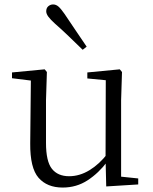

<svg xmlns="http://www.w3.org/2000/svg" viewBox="-20 -830 688 864"><path d="M262 14Q192 14 153.5 -30Q115 -74 116 -185L119 -481L139 -465L34 -478V-504L181 -518L191 -506L187 -379V-187Q187 -104 213.5 -70.5Q240 -37 291 -37Q338 -37 382.5 -64Q427 -91 464 -139L485 -103H463Q424 -51 374 -18.5Q324 14 262 14ZM458 9 455 -115V-116L456 -469L373 -477V-504L519 -518L529 -506L525 -379V-35L602 -27V0ZM370 -620 352 -606Q320 -637 289 -667Q258 -697 228 -723Q207 -742 197.5 -755Q188 -768 188 -779Q188 -794 197.5 -802Q207 -810 219 -810Q232 -810 243 -800.5Q254 -791 270 -768Q294 -732 319.5 -694.5Q345 -657 370 -620Z"/></svg>

Font: Noto Serif JP ExtraLight Light
Style: Regular
Weight: 300
Version: Version 2.003-H1;hotconv 1.1.1;makeotfexe 2.6.0